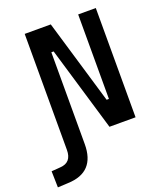

<svg xmlns="http://www.w3.org/2000/svg" viewBox="-227 -801 978 1145"><g transform="rotate(-20 262.0 -229.0)"><path d="M-59.6 234.4 -62 131.3 -5.4 127Q67.4 122.6 67.4 43V-693.4H232.9L392.1 -157.2H406.7V-693.4H518.6V0H353L193.8 -536.1H179.2V-89.8V46.9Q179.2 224.6 6.8 231Z"/></g></svg>

Font: Caskaydia Cove SemiBold
Style: Regular
Weight: 600
Monospace: yes
Designer: Aaron Bell
Foundry: Saja Typeworks
Version: Version 4.300; ttfautohint (v1.8.3)